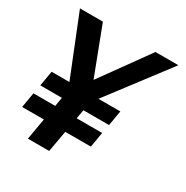

<svg xmlns="http://www.w3.org/2000/svg" viewBox="-161 -834 936 968"><g transform="rotate(30 307.0 -350.0)"><path d="M51 -264 66 -352H466L451 -264ZM26 -124 41 -212H441L426 -124ZM131 0 194.5 -366.5 206.5 -260 30 -700H163.5L290.5 -367L235 -374L469.5 -700H603L274.5 -267.5L320 -366.5L255 0Z"/></g></svg>

Font: Cabin
Style: Bold Italic
Weight: 700
Width: 4
Italic angle: -10°
Designer: Pablo Impallari
Foundry: Pablo Impallari. http://www.impallari.com Igino Marini. http://www.ikern.com
Version: Version 3.001